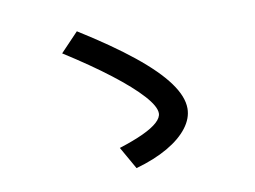

<svg xmlns="http://www.w3.org/2000/svg" viewBox="-72 -794 1144 860"><g transform="rotate(-10 500.0 -364.0)"><path d="M425 -141Q491 -162 535 -182.5Q579 -203 601.5 -223.5Q624 -244 624 -264Q624 -295 578 -346Q532 -397 447 -462.5Q362 -528 244 -603L326 -689Q470 -599 565 -522.5Q660 -446 707 -381.5Q754 -317 754 -263Q754 -218 721.5 -175.5Q689 -133 628.5 -98Q568 -63 483 -39Z"/></g></svg>

Font: M PLUS 2 Thin SemiBold
Style: Regular
Weight: 600
Version: Version 1.001